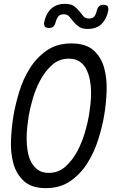

<svg xmlns="http://www.w3.org/2000/svg" viewBox="-20 -965 640 995"><path d="M232 -69Q283 -69 319.5 -102Q356 -135 380.5 -181Q405 -227 420 -278.5Q435 -330 441 -367Q445 -391 448.5 -422Q452 -453 452 -485.5Q452 -518 446 -549.5Q440 -581 427.5 -606Q415 -631 392.5 -646Q370 -661 337 -661Q286 -661 249.5 -628Q213 -595 188.5 -549Q164 -503 149.5 -452.5Q135 -402 129 -366Q125 -341 121.5 -309.5Q118 -278 118 -245.5Q118 -213 123.5 -181Q129 -149 142 -124.5Q155 -100 177 -84.5Q199 -69 232 -69ZM218 10Q144 10 104 -26.5Q64 -63 49 -119Q34 -175 37 -241Q40 -307 50 -367Q60 -425 80 -490.5Q100 -556 135 -611.5Q170 -667 222.5 -703.5Q275 -740 350 -740Q425 -740 465 -704Q505 -668 520 -612.5Q535 -557 532.5 -492Q530 -427 520 -368Q510 -308 489 -241.5Q468 -175 432.5 -119Q397 -63 344.5 -26.5Q292 10 218 10ZM268 -849Q264 -834 256 -827Q248 -820 234 -820Q219 -820 213 -827Q207 -834 209 -850Q218 -894 245 -919.5Q272 -945 317 -945Q348 -945 364 -933Q380 -921 391 -907Q402 -893 412 -881Q422 -869 441 -869Q462 -869 470.5 -882Q479 -895 482 -911Q486 -926 494 -933Q502 -940 516 -940Q532 -940 537.5 -933Q543 -926 541 -910Q533 -867 506.5 -841Q480 -815 435 -815Q405 -815 388.5 -827Q372 -839 360.5 -853Q349 -867 339 -879Q329 -891 311 -891Q289 -891 280.5 -878Q272 -865 268 -849Z"/></svg>

Font: Maple Mono NL Light
Style: Italic
Weight: 300
Italic angle: -10°
Monospace: yes
Designer: subframe7536
Version: Version 7.000